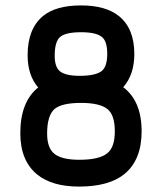

<svg xmlns="http://www.w3.org/2000/svg" viewBox="-20 -671 600 709"><path d="M182 -269Q154 -245 154 -178Q154 -124 181 -103Q208 -81 273 -81Q347 -81 376 -105Q404 -127 404 -186Q404 -246 377 -268Q349 -291 279 -291Q209 -291 182 -269ZM182 -465Q182 -424 201 -408Q222 -391 274 -391Q333 -391 356 -409Q376 -426 376 -472Q376 -518 357 -534Q336 -552 279.5 -552Q223 -552 202.5 -535Q182 -518 182 -465ZM55 -179Q55 -295 121 -348Q82 -393 82 -467Q82 -565 139 -612Q187 -651 279 -651Q371 -651 420 -611Q476 -565 476 -472Q476 -395 435 -349Q503 -298 503 -186Q503 -80 439 -28Q382 18 272 18Q173 18 118 -26Q55 -77 55 -179Z"/></svg>

Font: Brass Mono
Style: Bold
Weight: 700
Monospace: yes
Version: Version 1.100; ttfautohint (v1.8.3) -l 8 -r 50 -G 200 -x 14 